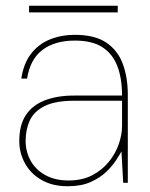

<svg xmlns="http://www.w3.org/2000/svg" viewBox="-20 -635 522 667"><path d="M215 12Q162 12 124 -10Q86 -32 66.5 -68Q47 -104 47 -145Q47 -201 70 -235.5Q93 -270 136 -286.5Q179 -303 236 -303H404Q404 -362 388 -404.5Q372 -447 336.5 -470.5Q301 -494 240 -494Q171 -494 128 -462Q85 -430 74 -362H54Q62 -415 88 -448.5Q114 -482 153.5 -498Q193 -514 240 -514Q310 -514 350 -486.5Q390 -459 407 -412Q424 -365 424 -306V0H408L402 -109Q396 -98 383 -78Q370 -58 348.5 -37.5Q327 -17 294.5 -2.5Q262 12 215 12ZM218 -8Q266 -8 301 -26.5Q336 -45 359 -74Q382 -103 393 -135.5Q404 -168 404 -197V-285H237Q172 -285 135 -266.5Q98 -248 83.5 -216.5Q69 -185 69 -145Q69 -109 86 -77.5Q103 -46 137 -27Q171 -8 218 -8ZM81 -592V-615H389V-592Z"/></svg>

Font: DM Sans 16pt Thin
Style: Regular
Weight: 250
Version: Version 4.004;gftools[0.9.30]